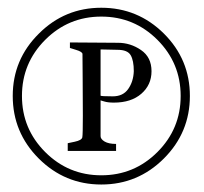

<svg xmlns="http://www.w3.org/2000/svg" viewBox="-20 -457 540 508"><path d="M83 -368.2Q151.4 -436.5 248 -436.5Q344.7 -436.5 413.6 -368.2Q482.4 -299.8 482.4 -203.1Q482.4 -106.4 413.6 -37.6Q344.7 31.2 248 31.2Q151.4 31.2 82.5 -37.6Q13.7 -106.4 13.7 -203.1Q13.7 -299.8 83 -368.2ZM396.5 -351.6Q335 -413.1 248 -413.1Q161.1 -413.1 99.6 -351.6Q38.1 -290 38.1 -203.1Q38.1 -116.2 99.6 -54.7Q161.1 6.8 248 6.8Q335 6.8 396.5 -54.7Q458 -116.2 458 -203.1Q458 -290 396.5 -351.6ZM380.9 -268.6Q380.9 -232.4 354 -209Q327.1 -185.5 281.2 -185.5Q265.6 -185.5 255.9 -188.5L246.1 -191.4Q246.1 -156.2 246.1 -135.3Q246.1 -114.3 246.1 -106.4Q246.1 -98.6 246.1 -96.7Q246.1 -88.9 256.8 -82.5Q267.6 -76.2 287.1 -76.2V-57.6H159.2V-78.1L177.7 -82Q196.3 -85.9 197.8 -93.8Q199.2 -101.6 199.2 -150.4Q199.2 -187.5 198.7 -249.5Q198.2 -311.5 198.2 -314.5Q197.3 -320.3 180.7 -325.2L165 -330.1V-344.7Q193.4 -344.7 236.8 -344.2Q280.3 -343.8 292 -343.8Q325.2 -343.8 353 -324.7Q380.9 -305.7 380.9 -268.6ZM334 -268.6Q334 -296.9 325.7 -311Q317.4 -325.2 291 -325.2Q284.2 -325.2 269 -325.7Q253.9 -326.2 246.1 -326.2V-204.1Q246.1 -202.1 278.3 -202.1Q305.7 -202.1 319.3 -221.7Q333 -241.2 334 -268.6Z"/></svg>

Font: Bentham
Style: Regular
Weight: 400
Version: Version 002.002